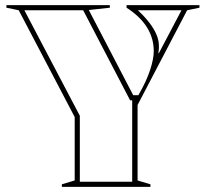

<svg xmlns="http://www.w3.org/2000/svg" viewBox="-20 -728 802 748"><path d="M221 0V-10L271 -25V-272L53 -688L5 -698V-708H408V-698L326 -689L499 -357H519L523 -364Q551 -413 565 -456Q579 -499 579 -529Q579 -579 552.5 -621.5Q526 -664 473 -698V-708H757V-698L709 -688L516 -319V-25L566 -10V0ZM75 -688 291 -277V-20H495V-277V-337H487L304 -688ZM517 -688Q543 -664 561.5 -640Q580 -616 589.5 -593.5Q599 -571 599 -550Q599 -545 599 -540Q599 -535 598 -529L597 -521H599L687 -688Z"/></svg>

Font: Kalnia Glaze Thin
Style: Regular
Weight: 100
Version: Version 1.110